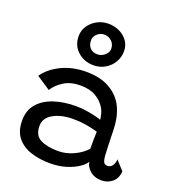

<svg xmlns="http://www.w3.org/2000/svg" viewBox="-148 -935 952 1057"><g transform="rotate(20 328.0 -406.0)"><path d="M265 10.5Q202.5 10.5 151.8 -6.2Q101 -23 71 -60.2Q41 -97.5 41 -159.5Q41 -219 74.5 -257.8Q108 -296.5 165.2 -315.5Q222.5 -334.5 293.5 -334.5Q326 -334.5 357.5 -329.5Q389 -324.5 412.2 -318.5Q435.5 -312.5 443.5 -309Q442 -325.5 437.5 -342.5Q433 -359.5 425 -373Q406 -406.5 369.8 -428.2Q333.5 -450 279 -450Q221 -450 181.2 -425Q141.5 -400 121.5 -366.5L40.5 -420Q73 -468.5 137.2 -500Q201.5 -531.5 282.5 -531.5Q366.5 -531.5 421.5 -499.2Q476.5 -467 502 -415Q515 -388.5 522.5 -357Q530 -325.5 531.5 -279Q532.5 -230 533.8 -195.2Q535 -160.5 536.5 -136Q539 -103.5 546.5 -94Q554 -84.5 568 -84.5Q584 -84.5 594.8 -98.2Q605.5 -112 607.5 -137L655.5 -84Q652.5 -42 626 -20Q599.5 2 564 2Q522 2 495.8 -21.2Q469.5 -44.5 466.5 -71.5Q456 -53 427.5 -34Q399 -15 357.2 -2.2Q315.5 10.5 265 10.5ZM283 -68Q331.5 -68 376.5 -89.5Q421.5 -111 447 -141Q446.5 -171.5 447 -196Q447.5 -220.5 448.5 -241Q434 -246 393 -254.2Q352 -262.5 300.5 -262.5Q234 -262.5 187.5 -236.5Q141 -210.5 141 -164Q141 -107.5 180.8 -87.8Q220.5 -68 283 -68ZM305 -578.5Q251 -578.5 212.8 -612.8Q174.5 -647 174.5 -702.5Q174.5 -735.5 193 -762.8Q211.5 -790 241.5 -806Q271.5 -822 306.5 -822Q342.5 -822 372.2 -807.5Q402 -793 420 -767.5Q438 -742 438 -708.5Q438 -673 420.5 -643.5Q403 -614 372.8 -596.2Q342.5 -578.5 305 -578.5ZM304.5 -642.5Q329 -642.5 348 -658.8Q367 -675 367 -697.5Q367 -723 349.2 -740.5Q331.5 -758 304 -758Q283 -758 264.8 -742.2Q246.5 -726.5 246.5 -704Q246.5 -675 262.2 -658.8Q278 -642.5 304.5 -642.5Z"/></g></svg>

Font: Grandstander
Style: Regular
Weight: 400
Designer: Tyler Finck
Foundry: Etcetera Type Co
Version: Version 1.200; ttfautohint (v1.8.3)